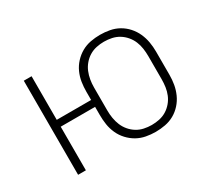

<svg xmlns="http://www.w3.org/2000/svg" viewBox="-108 -719 1015 919"><g transform="rotate(-30 400.0 -260.0)"><path d="M520 8Q494 8 467.5 3Q441 -2 418 -15Q395 -28 376.5 -48Q358 -68 347 -92.5Q336 -117 332 -143Q328 -169 328 -196V-241H138V0H95V-520H138V-279H328V-324Q328 -351 332 -377Q336 -403 347 -427.5Q358 -452 376.5 -472Q395 -492 418 -505Q441 -518 467.5 -523Q494 -528 520 -528Q547 -528 573.5 -523Q600 -518 623 -505Q646 -492 664 -472Q682 -452 693 -427.5Q704 -403 708.5 -377Q713 -351 713 -324V-196Q713 -169 708.5 -143Q704 -117 693 -92.5Q682 -68 664 -48Q646 -28 623 -15Q600 -2 573.5 3Q547 8 520 8ZM520 -30Q542 -30 563 -34.5Q584 -39 602 -50Q620 -61 634 -77.5Q648 -94 656 -113.5Q664 -133 667 -154Q670 -175 670 -196V-324Q670 -345 667 -366Q664 -387 656 -406.5Q648 -426 634 -442.5Q620 -459 602 -470Q584 -481 563 -485.5Q542 -490 520 -490Q499 -490 478 -485.5Q457 -481 439 -470Q421 -459 407 -442.5Q393 -426 385 -406.5Q377 -387 373.5 -366Q370 -345 370 -324V-196Q370 -175 373.5 -154Q377 -133 385 -113.5Q393 -94 407 -77.5Q421 -61 439 -50Q457 -39 478 -34.5Q499 -30 520 -30Z"/></g></svg>

Font: Iosevka Aile Extralight
Style: Regular
Weight: 200
Designer: Belleve Invis
Foundry: Belleve Invis
Version: Version 31.1.0; ttfautohint (v1.8.4)